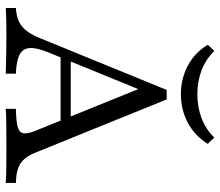

<svg xmlns="http://www.w3.org/2000/svg" viewBox="-70 -716 785 686"><g transform="rotate(90 323.0 -372.5)"><path d="M8.1 0V-36.3Q36.3 -37.9 56.5 -47.2Q76.6 -56.5 91.1 -76.2Q105.6 -96 118.5 -129L300.8 -575H334.7L525 -105.6Q540.3 -67.7 564.1 -52.4Q587.9 -37.1 633.1 -36.3V0Q613.7 -1.6 581.5 -2Q549.2 -2.4 507.3 -2.4Q458.9 -2.4 423.8 -2Q388.7 -1.6 368.5 0V-36.3Q412.9 -37.1 433.1 -42.7Q453.2 -48.4 455.6 -62.9Q458.1 -77.4 447.6 -104L292.7 -486.3L308.1 -498.4L167.7 -154.8Q150 -112.1 151.2 -86.7Q152.4 -61.3 174.6 -49.6Q196.8 -37.9 242.7 -36.3V0Q221 -0.8 198 -1.2Q175 -1.6 152.8 -2Q130.6 -2.4 108.1 -2.4Q83.9 -2.4 59.7 -2Q35.5 -1.6 8.1 0ZM163.7 -196 179 -232.3H437.9L450.8 -196ZM316.1 -625.8Q261.3 -625.8 214.5 -650.4Q167.7 -675 139.5 -721.8L161.3 -745.2Q191.9 -714.5 231 -699.6Q270.2 -684.7 316.1 -684.7Q362.1 -684.7 401.6 -699.6Q441.1 -714.5 471 -745.2L493.5 -721.8Q465.3 -675.8 418.5 -650.8Q371.8 -625.8 316.1 -625.8Z"/></g></svg>

Font: Playfair 9pt Light
Style: Regular
Weight: 300
Designer: Claus Eggers Sørensen
Foundry: Claus Eggers Sørensen
Version: Version 2.001;gftools[0.9.30]